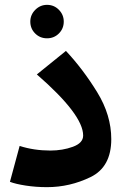

<svg xmlns="http://www.w3.org/2000/svg" viewBox="-20 -754 517 792"><path d="M21 -4 61 -152Q120 -133 188 -133Q238 -133 280.5 -148.5Q323 -164 323 -195Q323 -281 132 -447L252 -544Q323 -468 381 -373.5Q439 -279 439 -180Q439 -65 353.5 -23.5Q268 18 174 18Q128 18 86 11.5Q44 5 21 -4ZM105 -665Q105 -693 125.5 -713.5Q146 -734 174 -734Q203 -734 223 -713.5Q243 -693 243 -665Q243 -636 223 -616Q203 -596 174 -596Q145 -596 125 -616Q105 -636 105 -665Z"/></svg>

Font: FiraGOUPP
Style: Bold
Weight: 700
Designer: bBox Type
Foundry: bBox Type GmbH
Version: Version 1.001